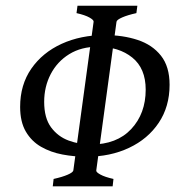

<svg xmlns="http://www.w3.org/2000/svg" viewBox="-20 -655 629 675"><path d="M576.2 -356.9Q576.2 -280.3 538.1 -223.4Q500 -166.5 433.8 -135.3Q367.7 -104 283.7 -104Q241.2 -104 199.7 -111.8Q158.2 -119.6 124.5 -138.9Q90.8 -158.2 70.8 -192.4Q50.8 -226.6 50.8 -279.3Q50.8 -356.9 90.1 -413.6Q129.4 -470.2 196.8 -501Q264.2 -531.7 348.1 -531.7Q412.1 -531.7 463.9 -514.6Q515.6 -497.6 545.9 -459.2Q576.2 -420.9 576.2 -356.9ZM376 0H165.5L168.5 -25.9Q199.2 -32.7 217.8 -40.8Q236.3 -48.8 237.8 -55.7L309.1 -578.6Q310.1 -584.5 294.7 -593.3Q279.3 -602.1 249 -608.9L252.4 -634.8H462.9L459.5 -608.9Q428.7 -602.1 409.7 -593.8Q390.6 -585.4 389.6 -578.6L318.4 -55.7Q317.4 -49.8 333 -41.3Q348.6 -32.7 378.9 -25.9ZM299.8 -147Q390.6 -147 441.4 -201.4Q492.2 -255.9 492.2 -339.8Q492.2 -414.6 445.1 -452.6Q397.9 -490.7 323.7 -490.7Q265.6 -490.7 223.4 -464.6Q181.2 -438.5 158.2 -394.3Q135.3 -350.1 135.3 -296.9Q135.3 -240.2 159.4 -207.5Q183.6 -174.8 221.2 -160.9Q258.8 -147 299.8 -147Z"/></svg>

Font: Gentium Book Plus
Style: Italic
Weight: 400
Italic angle: -8°
Designer: Victor Gaultney, Annie Olsen, Iska Routamaa, Becca Hirsbrunner
Foundry: SIL International
Version: Version 6.101